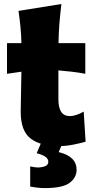

<svg xmlns="http://www.w3.org/2000/svg" viewBox="-20 -716 470 960"><path d="M275.5 14.5Q181.5 14.5 132.5 -23.8Q83.5 -62 83.5 -157Q83.5 -197.5 85 -244.5Q86.5 -291.5 87 -357.5L15 -347V-500.5H87Q86 -544.5 82.2 -582.8Q78.5 -621 72.5 -661.5L287 -696Q281 -646 277.2 -600.2Q273.5 -554.5 272.5 -500.5H406.5V-347Q372.5 -353.5 338.5 -357.5Q304.5 -361.5 272 -364V-219.5Q272 -178.5 285.8 -157Q299.5 -135.5 330.5 -135.5Q344 -135.5 362.2 -141.5Q380.5 -147.5 398.5 -158L408 -7.5Q386.5 -1 348.5 6.8Q310.5 14.5 275.5 14.5ZM203.5 224.5Q186 224.5 164.2 222Q142.5 219.5 131 217V116Q137.5 117.5 149.5 119.5Q161.5 121.5 173.5 121.5Q197.5 119.5 209.5 113.2Q221.5 107 221.5 92.5Q221.5 79.5 209 69.2Q196.5 59 163.5 50L198 -31.5H292.5V0L273.5 44.5Q363 66 363 133Q363 172 328 198.2Q293 224.5 203.5 224.5Z"/></svg>

Font: Commissioner Flair ExtraBold
Style: Regular
Weight: 800
Designer: Kostas Bartsokas
Foundry: Kostas Bartsokas
Version: Version 1.000; ttfautohint (v1.8.3)